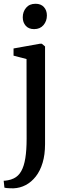

<svg xmlns="http://www.w3.org/2000/svg" viewBox="-43 -780 354 1042"><path d="M30.5 242Q22.5 242 12 241.8Q1.5 241.5 -7.2 240.5Q-16 239.5 -19 238.5L-23 201Q-15.5 201 0.5 198.2Q16.5 195.5 32 188Q57 176 72.2 149Q87.5 122 94.5 78.2Q101.5 34.5 101.5 -27.5L101 -459.5L30.5 -478V-517L173 -542.5H184L201.5 -528V2Q201.5 59.5 188.2 103.5Q175 147.5 151.2 177.8Q127.5 208 96.8 224.2Q66 240.5 30.5 242ZM141.5 -622Q113 -622 96.8 -640Q80.5 -658 80.5 -686Q80.5 -716.5 98.8 -738Q117 -759.5 149.5 -759.5H150.5Q179 -759.5 195.2 -741.8Q211.5 -724 211.5 -696Q211.5 -665.5 193 -643.8Q174.5 -622 142.5 -622Z"/></svg>

Font: Merriweather 72pt
Style: Regular
Weight: 400
Version: Version 2.100